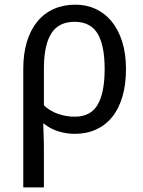

<svg xmlns="http://www.w3.org/2000/svg" viewBox="-20 -566 617 826"><path d="M522 -269Q522 -202.1 506.6 -150.1Q491.2 -98.1 462.6 -62.7Q434.1 -27.3 393.3 -8.8Q352.5 9.8 301.8 9.8Q265.1 9.8 230.2 -1.2Q195.3 -12.2 168.9 -34.2H166Q166.5 -13.2 167.5 9.3Q168.5 28.3 168.7 52Q168.9 75.7 168.9 98.1V240.2H80.1V-269Q80.1 -335.4 95.9 -387Q111.8 -438.5 141.1 -473.9Q170.4 -509.3 211.7 -527.6Q252.9 -545.9 304.2 -545.9Q351.6 -545.9 391.4 -527.6Q431.2 -509.3 460.2 -473.9Q489.3 -438.5 505.6 -387Q522 -335.4 522 -269ZM300.8 -472.2Q233.9 -472.2 202.1 -424.3Q170.4 -376.5 168.9 -278.8V-112.8Q195.3 -87.9 230.2 -75.9Q265.1 -64 301.8 -64Q370.1 -64 400.1 -115.5Q430.2 -167 430.2 -269Q430.2 -371.1 399.7 -421.6Q369.1 -472.2 300.8 -472.2Z"/></svg>

Font: Genotype
Style: Regular
Weight: 400
Foundry: Ascender Corporation
Version: Version 1.00